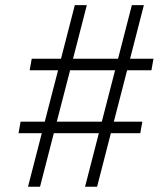

<svg xmlns="http://www.w3.org/2000/svg" viewBox="-20 -713 626 733"><path d="M304.7 0 357.4 -204.6H185.5L132.8 0H86.9L139.6 -204.6H50.8L58.6 -248.5H150.9L201.7 -444.8H93.3L101.1 -488.8H212.9L265.6 -693.4H311.5L258.8 -488.8H430.7L483.4 -693.4H529.3L476.6 -488.8H565.9L558.1 -444.8H465.3L414.6 -248.5H523.4L515.6 -204.6H403.3L350.6 0ZM196.8 -248.5H368.7L419.4 -444.8H247.6Z"/></svg>

Font: CaskaydiaCove NF ExtraLight
Style: Italic
Weight: 200
Italic angle: -10°
Designer: Aaron Bell
Foundry: Saja Typeworks
Version: Version 2111.001; VTT 6.35;Nerd Fonts 3.2.1